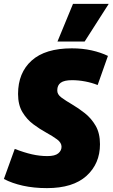

<svg xmlns="http://www.w3.org/2000/svg" viewBox="-48 -959 580 989"><path d="M508 -671 455 -521Q425 -533 390.5 -539.5Q356 -546 323 -546Q283 -546 265 -533Q247 -520 247 -494Q246 -473 268.5 -456.5Q291 -440 323.5 -421Q356 -402 389 -376Q422 -350 444.5 -311.5Q467 -273 467 -216Q467 -116 397.5 -53Q328 10 194 10Q126 10 70 -2.5Q14 -15 -28 -37L28 -192Q77 -173 117 -164Q157 -155 196 -155Q235 -155 252 -169Q269 -183 269 -203Q269 -224 246 -241Q223 -258 190 -276Q157 -294 123.5 -319Q90 -344 67.5 -381.5Q45 -419 45 -475Q45 -584 115 -647Q185 -710 322 -710Q377 -710 424 -699.5Q471 -689 508 -671ZM248 -745 328 -939H512L388 -745Z"/></svg>

Font: Georama SemiCondensed Black
Style: Italic
Weight: 900
Width: 4
Italic angle: -9°
Designer: Jean-Baptiste Levee
Foundry: Production Type
Version: Version 1.000